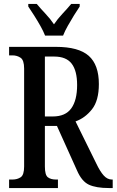

<svg xmlns="http://www.w3.org/2000/svg" viewBox="-20 -951 590 971"><path d="M26 0V-43H43Q67 -43 84.5 -54.5Q102 -66 102 -109V-604Q102 -647 84 -659Q66 -671 43 -671H26V-714H263Q378 -714 429 -668.5Q480 -623 480 -526Q480 -442 445 -398Q410 -354 362 -337L467 -124Q486 -84 504.5 -63.5Q523 -43 546 -43H550V0H531Q466 0 429.5 -17Q393 -34 369 -90L268 -314H207V-109Q207 -66 222 -54.5Q237 -43 263 -43H273V0ZM247 -362Q311 -362 340.5 -403Q370 -444 370 -521Q370 -593 342.5 -629Q315 -665 254 -665H207V-362ZM208 -771Q199 -794 184 -820.5Q169 -847 152.5 -873Q136 -899 123 -918V-931H166Q186 -907 210.5 -881Q235 -855 253 -828Q271 -855 295.5 -881Q320 -907 340 -931H383V-918Q370 -899 354 -873Q338 -847 323 -820.5Q308 -794 299 -771Z"/></svg>

Font: Noto Serif Hebrew ExtraCondensed Medium
Style: Regular
Weight: 500
Width: 2
Designer: Monotype Design Team
Foundry: Monotype Imaging Inc.
Version: Version 2.004; ttfautohint (v1.8.4.7-5d5b)